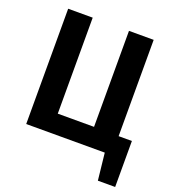

<svg xmlns="http://www.w3.org/2000/svg" viewBox="-161 -871 1057 1169"><g transform="rotate(20 367.5 -286.0)"><path d="M633 -123V-747H473V-125H238V-747H79V0H588L607 175H719V-123Z"/></g></svg>

Font: Glow Sans TC Normal
Style: Bold
Weight: 700
Designer: Ryoko NISHIZUKA (kana, bopomofo & ideographs); Paul D. Hunt (Latin, Greek & Cyrillic); Sandoll Communications, Soo-young
Version: Version 0.93